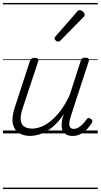

<svg xmlns="http://www.w3.org/2000/svg" viewBox="-20 -909 686 1308"><path d="M186 17Q139 17 107 -4.5Q75 -26 67 -68.5Q59 -111 80 -175L184 -494Q189 -506 195.5 -510.5Q202 -515 215 -515Q232 -515 238 -509Q244 -503 240 -491L133 -167Q119 -125 121 -94.5Q123 -64 142.5 -48.5Q162 -33 200 -33Q228 -33 260.5 -45.5Q293 -58 327 -85.5Q361 -113 393.5 -156.5Q426 -200 455 -262L530 -495Q534 -508 540 -512Q546 -516 559 -516Q576 -516 582.5 -510.5Q589 -505 585 -493L461 -113Q453 -87 452 -68Q451 -49 459 -40Q467 -31 483 -31Q499 -31 515 -40.5Q531 -50 544.5 -64.5Q558 -79 568 -93Q572 -101 579 -104Q586 -107 597 -100Q608 -94 609 -86.5Q610 -79 605 -71Q593 -51 574.5 -31Q556 -11 531 3Q506 17 476 17Q452 17 435.5 9Q419 1 410 -13.5Q401 -28 400 -49Q399 -70 404 -97L415 -132Q387 -90 357 -61Q327 -32 296.5 -15Q266 2 238 9.5Q210 17 186 17ZM375 -625Q369 -625 360.5 -632Q352 -639 352 -646Q352 -650 353.5 -654Q355 -658 360 -663L503 -827Q509 -835 513.5 -837.5Q518 -840 524 -840Q530 -840 538 -835Q546 -830 551.5 -822.5Q557 -815 557 -808Q557 -803 555 -799.5Q553 -796 548 -792L393 -634Q384 -625 375 -625ZM0 369H646V379H0ZM0 -20H646V0H0ZM0 -505H646V-500H0ZM0 -889H646V-879H0Z"/></svg>

Font: Playwrite HR Guides
Style: Regular
Weight: 400
Designer: Veronika Burian, José Scaglione
Foundry: TypeTogether
Version: Version 1.003